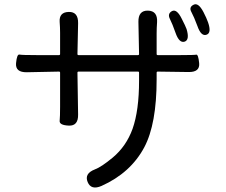

<svg xmlns="http://www.w3.org/2000/svg" viewBox="-20 -807 1040 885"><path d="M448 50Q400 71 384 32Q368 -7 417 -26Q447 -37 500 -81Q562 -133 591 -213Q621 -298 621 -435V-472Q621 -477 616 -477H342Q337 -477 337 -472L340 -279Q341 -226 297 -228Q253 -230 255 -250Q257 -270 257 -315V-472Q257 -477 252 -477L104 -474Q50 -473 54 -516Q58 -558 69.5 -555.5Q81 -553 149 -553H252Q257 -553 257 -558V-656Q257 -681 255 -706Q252 -751 297 -752Q341 -753 340 -700L337 -558Q337 -553 342 -553H616Q621 -553 621 -558L618 -706Q617 -759 662 -758Q707 -757 704 -705Q702 -678 702 -653V-558Q702 -553 707 -553H811Q875 -553 884.5 -555Q894 -557 898 -516Q902 -474 849 -475L707 -477Q702 -477 702 -472V-442Q702 -235 645 -128Q582 -10 448 50ZM831 -615Q806 -607 789 -656Q775 -696 763 -720Q751 -744 773 -756Q795 -767 818 -720Q835 -687 840 -673Q855 -623 831 -615ZM932 -647Q907 -638 890 -687Q874 -730 862 -752Q850 -774 872 -785Q894 -797 918 -751Q932 -724 939 -704Q956 -655 932 -647Z"/></svg>

Font: Resource Han Rounded HK
Style: Regular
Weight: 400
Designer: Cyano Hao (round all glyphs); Ryoko NISHIZUKA  (kana, bopomofo & ideographs); Paul D. Hunt (Latin, Greek & Cyrillic); Sa
Foundry: Cyano Hao
Version: 0.990